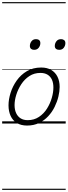

<svg xmlns="http://www.w3.org/2000/svg" viewBox="-20 -1145 629 1780"><path d="M231 19Q175 19 136.5 -4.5Q98 -28 78.5 -70.5Q59 -113 59 -168Q59 -223 78 -284Q97 -345 135 -398.5Q173 -452 229.5 -485.5Q286 -519 362 -519Q417 -519 455 -496.5Q493 -474 513 -433.5Q533 -393 533 -339Q533 -298 521.5 -250Q510 -202 486.5 -154Q463 -106 426.5 -67Q390 -28 341.5 -4.5Q293 19 231 19ZM237 -31Q296 -31 341 -61Q386 -91 415.5 -138Q445 -185 460 -237Q475 -289 475 -334Q475 -376 461.5 -406Q448 -436 421 -452.5Q394 -469 355 -469Q297 -469 252.5 -440Q208 -411 177.5 -364.5Q147 -318 131 -266.5Q115 -215 115 -171Q115 -128 129.5 -96.5Q144 -65 171 -48Q198 -31 237 -31ZM296 -683Q279 -683 268 -692Q257 -701 257 -719Q257 -743 272 -762.5Q287 -782 314 -782Q332 -782 343 -773Q354 -764 354 -745Q354 -722 339 -702.5Q324 -683 296 -683ZM529 -683Q511 -683 499.5 -692Q488 -701 488 -719Q488 -743 503 -762.5Q518 -782 546 -782Q563 -782 574.5 -773Q586 -764 586 -745Q586 -722 571.5 -702.5Q557 -683 529 -683ZM0 605H589V615H0ZM0 -20H589V0H0ZM0 -505H589V-500H0ZM0 -1125H589V-1115H0Z"/></svg>

Font: Playwrite CU Guides
Style: Regular
Weight: 400
Designer: Veronika Burian, José Scaglione
Foundry: TypeTogether
Version: Version 1.003